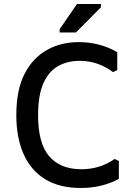

<svg xmlns="http://www.w3.org/2000/svg" viewBox="-20 -921 650 953"><path d="M381 12Q275 12 204 -31.5Q133 -75 97 -156.5Q61 -238 61 -349Q61 -476 102.5 -555.5Q144 -635 214 -673.5Q284 -712 370 -712Q423 -712 471 -699.5Q519 -687 562 -662V-573L541 -563Q507 -589 465.5 -604Q424 -619 375 -619Q315 -619 268.5 -593Q222 -567 195.5 -508Q169 -449 169 -349Q169 -209 224.5 -145Q280 -81 384 -81Q428 -81 469 -93Q510 -105 549 -132L570 -122V-33Q529 -11 482 0.5Q435 12 381 12ZM276 -760V-776L362 -901H481V-885L357 -760Z"/></svg>

Font: AR One Sans Medium
Style: Regular
Weight: 500
Designer: Niteesh Yadav
Foundry: Niteesh Yadav
Version: Version 1.001;gftools[0.9.33]